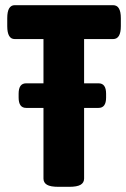

<svg xmlns="http://www.w3.org/2000/svg" viewBox="-20 -720 487 742"><path d="M81 -303Q52 -303 52 -343V-358Q52 -398 81 -398H361Q390 -398 390 -358V-343Q390 -303 361 -303ZM206 2Q175 2 161.5 -6Q148 -14 148 -30V-569H37Q8 -569 8 -619V-650Q8 -700 37 -700H417Q447 -700 447 -650V-619Q447 -569 417 -569H305V-30Q305 -14 291.5 -6Q278 2 247 2Z"/></svg>

Font: Asap Condensed VF Beta
Style: Regular
Weight: 400
Designer: Pablo Cosgaya
Foundry: Omnibus-Type
Version: Version 1.008